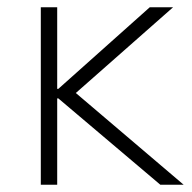

<svg xmlns="http://www.w3.org/2000/svg" viewBox="-20 -507 528 527"><path d="M92 0V-487H137V-263H140L391 -487H455L168 -234L169 -268L484 0H420L140 -237H137V0Z"/></svg>

Font: Nunito Sans 10pt ExtraLight
Style: Regular
Weight: 250
Designer: Vernon Adams
Foundry: Vernon Adams
Version: Version 3.101;gftools[0.9.27]